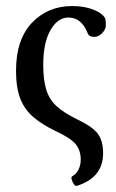

<svg xmlns="http://www.w3.org/2000/svg" viewBox="-20 -445 383 635"><path d="M233 170Q228 170 223.5 163Q219 156 217 148Q215 140 219 138Q232 131 239.5 116Q247 101 247 83Q247 52 230 31.5Q213 11 165 -11Q119 -33 90 -58Q61 -83 47 -119Q33 -155 33 -211Q33 -314 85.5 -369.5Q138 -425 219 -425Q258 -425 288 -413.5Q318 -402 328 -384Q329 -381 329.5 -375Q330 -369 330 -361Q330 -348 318 -335.5Q306 -323 292 -323Q274 -323 270 -335Q250 -387 206 -387Q171 -387 147 -345.5Q123 -304 123 -230Q123 -181 133 -148.5Q143 -116 167 -94Q191 -72 232 -52Q283 -28 302 -4.5Q321 19 321 62Q321 143 233 170Z"/></svg>

Font: Junicode Two Beta Condensed Medium
Style: Regular
Weight: 500
Width: 3
Designer: Peter S. Baker
Foundry: Briery Creek Software
Version: Version 1.053; ttfautohint (v1.8.4)